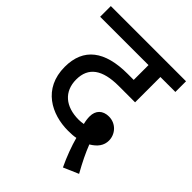

<svg xmlns="http://www.w3.org/2000/svg" viewBox="-199 -724 890 890"><g transform="rotate(45 246.5 -279.0)"><path d="M372 64 446 32C418 -18 399 -57 383 -98C417 -118 435 -143 435 -175C435 -216 403 -254 356 -254C316 -254 292 -230 292 -191C292 -177 294 -162 298 -147C287 -145 276 -144 267 -144C181 -144 127 -189 127 -268C127 -348 181 -386 288 -386H395V-552H493V-622H0V-552H317V-455H277C128 -455 48 -395 48 -272C48 -129 161 -73 268 -73C289 -73 305 -74 319 -77C330 -36 349 16 372 64Z"/></g></svg>

Font: Noto Sans Devanagari SemiCondensed
Style: Regular
Weight: 400
Width: 4
Designer: Jelle Bosma - Monotype Design Team
Foundry: Monotype Imaging Inc.
Version: Version 2.004